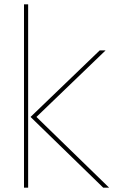

<svg xmlns="http://www.w3.org/2000/svg" viewBox="-20 -860 520 880"><path d="M480 0H453L120 -324L437 -629H464L147 -324ZM109 0H90V-840H109Z"/></svg>

Font: TypoPRO Sinkin Sans
Style: 100 Thin
Weight: 100
Designer: Keith Bates
Foundry: K-Type
Version: Sinkin Sans (version 1.0)  by Keith Bates   •   © 2014   www